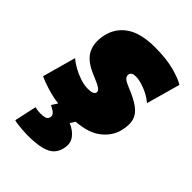

<svg xmlns="http://www.w3.org/2000/svg" viewBox="-237 -613 938 938"><g transform="rotate(45 231.5 -144.5)"><path d="M212 16Q123.5 16 70 1.2Q16.5 -13.5 -19 -30L29 -203Q47 -187.5 72.8 -173.2Q98.5 -159 126.5 -150Q154.5 -141 179 -141Q218 -141 222 -158Q225 -170 210.2 -180.2Q195.5 -190.5 155 -207Q83 -235.5 60.8 -278.2Q38.5 -321 51 -380Q64.5 -444 117.5 -480.5Q170.5 -517 268 -517Q347.5 -517 402.5 -502Q457.5 -487 482 -471L433 -296Q404 -321 366 -335.5Q328 -350 303 -350Q273.5 -350 270 -331Q268 -319 276.8 -309.2Q285.5 -299.5 319 -286Q373.5 -264 403 -241.8Q432.5 -219.5 440.8 -190.8Q449 -162 440 -121Q427.5 -62 373.8 -23Q320 16 212 16ZM130 228Q115 228 96 226.5Q77 225 60.5 222.8Q44 220.5 37 218L62 103Q66.5 104.5 77 106.2Q87.5 108 100 108Q120.5 108 132.8 103.8Q145 99.5 148 86Q150.5 73 141.2 63.5Q132 54 108 42L158 -36H268L260 0L235 40Q272 55.5 291.2 81.8Q310.5 108 302 145Q296.5 172 279.5 190.5Q262.5 209 226.8 218.5Q191 228 130 228Z"/></g></svg>

Font: Commissioner Black
Style: Italic
Weight: 900
Italic angle: -12°
Designer: Kostas Bartsokas
Foundry: Kostas Bartsokas
Version: Version 1.000; ttfautohint (v1.8.3)